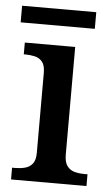

<svg xmlns="http://www.w3.org/2000/svg" viewBox="-51 -713 432 748"><g transform="rotate(5 165.5 -339.0)"><path d="M21 0V-46H34Q53 -46 71 -50.5Q89 -55 100.5 -69Q112 -83 112 -112V-425Q112 -454 100.5 -468Q89 -482 71 -486Q53 -490 34 -490H28V-536H225V-115Q225 -85 236.5 -70Q248 -55 266 -50.5Q284 -46 304 -46H316V0ZM5 -613V-678H295V-613Z"/></g></svg>

Font: Noto Naskh Arabic Medium
Style: Regular
Weight: 500
Designer: Monotype Design Team, David Williams, Mohamad Dakak and Nizar Qandah
Foundry: Monotype Imaging Inc.
Version: Version 2.016